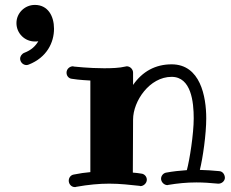

<svg xmlns="http://www.w3.org/2000/svg" viewBox="-20 -747 939 782"><path d="M200 -630C200 -682 175 -727 122 -727C81 -727 47 -694 47 -653C47 -611 81 -578 122 -578C127 -578 131 -578 136 -579C125 -560 108 -543 79 -532C69 -528 62 -518 62 -508C62 -495 73 -482 88 -482C91 -482 94 -483 97 -484C171 -513 200 -574 200 -630ZM896 -22C896 -35 888 -49 873 -50C846 -53 819 -54 794 -55C806 -103 820 -200 820 -265C820 -354 796 -485 679 -485C613 -485 560 -456 522 -401V-451C522 -464 511 -477 496 -477C494 -477 492 -476 491 -476C466 -470 435 -469 404 -469C342 -469 281 -476 280 -476C279 -477 278 -477 277 -477C265 -477 251 -467 251 -451C251 -438 260 -427 273 -426C276 -425 307 -421 348 -419V-46C326 -44 304 -41 280 -36C268 -34 260 -23 260 -11C260 2 270 15 285 15C287 15 288 15 290 14C340 5 385 1 425 1C470 1 510 6 549 10C550 11 551 11 552 11C565 11 578 -1 578 -15C578 -28 568 -39 555 -40C544 -42 533 -43 521 -44L522 -259V-260C522 -335 589 -434 679 -434C759 -434 769 -331 769 -265C769 -201 752 -94 741 -54C712 -52 684 -49 657 -44C645 -42 636 -31 636 -19C636 -6 648 7 662 7C663 7 665 6 666 6C702 0 739 -4 780 -4C808 -4 837 -2 868 1C869 1 870 1 870 1C883 1 895 -9 896 -22Z"/></svg>

Font: Ribeye
Style: Regular
Weight: 400
Designer: Astigmatic (AOETI)
Foundry: Astigmatic (AOETI)
Version: Version 1.000